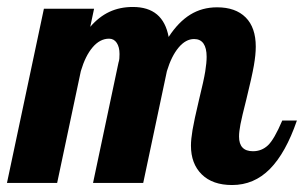

<svg xmlns="http://www.w3.org/2000/svg" viewBox="-58 -525 872 551"><path d="M490 -107Q490 -125 494.5 -152Q499 -179 513 -238Q527 -295 531 -320Q535 -345 535 -362Q535 -387 526 -400Q517 -413 499 -413Q475 -413 454.5 -388.5Q434 -364 421 -321L353 0H209L282 -345Q284 -351 284.5 -357Q285 -363 285 -370Q285 -390 277 -402Q269 -414 255 -414Q229 -414 208 -389.5Q187 -365 174 -321L106 0H-38L68 -500H212L201 -448Q226 -477 256 -491Q286 -505 323 -505Q367 -505 392.5 -483.5Q418 -462 426 -419Q454 -462 488 -483Q522 -504 565 -504Q618 -504 647 -475Q676 -446 676 -391Q676 -368 670.5 -336.5Q665 -305 649 -240Q636 -189 632 -168Q628 -147 628 -133Q628 -112 638 -101.5Q648 -91 668 -91Q693 -91 711 -108Q729 -125 752 -179H794Q762 -86 716.5 -40Q671 6 608 6Q552 6 521 -24.5Q490 -55 490 -107Z"/></svg>

Font: Galada
Style: Regular
Weight: 400
Designer: Latin by Pablo Impallari, Bengali by Jeremie Hornus, Yoann Minet, and Juan Bruce
Foundry: black foundry
Version: Version 1.261;PS 1.261;hotconv 1.0.86;makeotf.lib2.5.63406